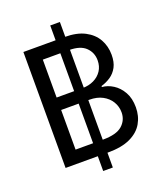

<svg xmlns="http://www.w3.org/2000/svg" viewBox="-162 -930 976 1132"><g transform="rotate(-20 326.0 -363.5)"><path d="M288.1 92.8V-820.3H348.6V92.8ZM85.9 0V-727.5H344.7Q420.4 -727.5 470.2 -701.7Q520 -675.8 544.7 -632.1Q569.3 -588.4 569.3 -534.7Q569.3 -488.3 553 -457.8Q536.6 -427.2 509.5 -408.9Q482.4 -390.6 450.2 -381.3V-375Q485.4 -372.6 519.3 -351.1Q553.2 -329.6 575.4 -290.5Q597.7 -251.5 597.7 -194.8Q597.7 -139.6 572.3 -95.5Q546.9 -51.3 492.7 -25.6Q438.5 0 352.5 0ZM178.2 -81.5H350.1Q435.1 -81.5 471.7 -114Q508.3 -146.5 508.3 -195.3Q508.3 -232.4 489.7 -262.9Q471.2 -293.5 437 -311.8Q402.8 -330.1 355 -330.1H178.2ZM178.2 -408.2H340.3Q380.4 -408.2 412.1 -423.6Q443.8 -439 462.2 -466.8Q480.5 -494.6 480.5 -532.2Q480.5 -580.6 447 -613.3Q413.6 -646 343.3 -646H178.2Z"/></g></svg>

Font: Inter 16pt
Style: Regular
Weight: 400
Version: Version 4.001;git-66647c0bb